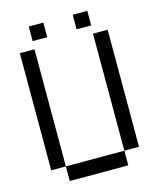

<svg xmlns="http://www.w3.org/2000/svg" viewBox="-124 -929 828 1014"><g transform="rotate(-15 290.0 -422.0)"><path d="M129.9 -80.1H49.8V-720.2H129.9ZM449.7 0H129.9V-80.1H449.7ZM529.8 -80.1H449.7V-720.2H529.8ZM211.4 -764.6H131.8V-844.2H211.4ZM451.7 -764.6H372.1V-844.2H451.7Z"/></g></svg>

Font: W95FA
Style: Regular
Weight: 400
Designer: FontsArena.com
Foundry: Alina Sava
Version: Version 1.002;Fontself Maker 3.4.0